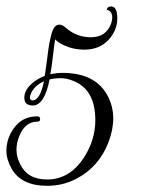

<svg xmlns="http://www.w3.org/2000/svg" viewBox="-45 -558 463 608"><path d="M307.2 -537.6Q326.4 -537.6 326.4 -499.6Q326.4 -461.6 298 -431.2Q269.6 -400.8 222.4 -400.8Q195.2 -400.8 172 -408.8Q140.8 -420 129.6 -433.6Q127.2 -420 122.8 -381.6Q118.4 -343.2 114.4 -323.2Q134.4 -327.2 152.8 -327.2Q260 -327.2 297.6 -251.2Q313.6 -219.2 313.6 -183.2Q313.6 -147.2 298.4 -107.2Q268 -28.8 196.8 8Q154.4 30.4 104.8 30.4Q21.6 30.4 -8.8 -24.8Q-24.8 -53.6 -24.8 -81.2Q-24.8 -108.8 -12 -134.4Q16 -189.6 73.6 -189.6Q81.6 -189.6 82 -181.2Q82.4 -172.8 73.6 -172.8Q35.2 -172.8 16.8 -128.8Q7.2 -106.4 7.2 -84Q7.2 -61.6 18.4 -39.2Q41.6 10.4 104 10.4Q176.8 10.4 222.4 -61.6Q256.8 -116 256.8 -177.6Q256.8 -272.8 189.6 -300.8Q168 -310.4 147.2 -310.4Q126.4 -310.4 112 -306.4Q96 -224 58.4 -224Q32 -224 32 -248.8Q32 -276 64 -300Q79.2 -311.2 96.8 -317.6Q99.2 -332.8 102.8 -360.8Q106.4 -388.8 108.8 -406Q111.2 -423.2 116 -442.4Q124 -480 142.4 -480H143.2Q152 -480 163.2 -470.4Q196.8 -440 242.8 -440Q288.8 -440 305.6 -480Q310.4 -492.8 310.4 -503.2Q310.4 -513.6 305.2 -520Q300 -526.4 293.6 -526.4Q292.8 -526.4 293.6 -529.6Q296 -537.6 307.2 -537.6ZM49.6 -248.8Q49.6 -240.8 58.4 -240Q81.6 -240 94.4 -300.8Q61.6 -285.6 52 -259.2Q49.6 -253.6 49.6 -248.8Z"/></svg>

Font: Rouge Script
Style: Regular
Weight: 400
Designer: Sabrina Mariela Lopez
Foundry: Typesenses
Version: Version 1.003